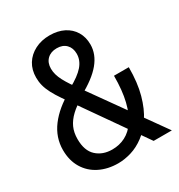

<svg xmlns="http://www.w3.org/2000/svg" viewBox="-174 -849 913 977"><g transform="rotate(-30 282.5 -360.5)"><path d="M450 0 154 -423Q132 -455 118.5 -481Q105 -507 99 -530Q93 -553 93 -577Q93 -623 114 -657Q135 -691 173 -710.5Q211 -730 259 -730Q307 -730 342.5 -712Q378 -694 397.5 -661.5Q417 -629 417 -586Q417 -529 375.5 -479Q334 -429 248 -383L217 -445Q278 -478 305.5 -510Q333 -542 333 -580Q333 -614 313 -634.5Q293 -655 258 -655Q223 -655 202 -634.5Q181 -614 181 -579Q181 -562 186 -544Q191 -526 201.5 -506Q212 -486 228 -462L557 0ZM238 9Q177 9 129 -15Q81 -39 54 -84Q27 -129 27 -190Q27 -264 73 -325Q119 -386 202 -432L243 -375Q201 -351 173.5 -325Q146 -299 132.5 -269.5Q119 -240 119 -201Q119 -133 155 -100Q191 -67 247 -67Q289 -67 324 -85Q359 -103 385 -141Q411 -179 426 -240Q441 -301 441 -388H528Q528 -297 509.5 -230Q491 -163 460.5 -117Q430 -71 392.5 -43Q355 -15 315 -3Q275 9 238 9Z"/></g></svg>

Font: Instrument Sans Condensed Medium
Style: Regular
Weight: 500
Width: 3
Designer: Rodrigo Fuenzalida
Foundry: fragTYPE
Version: Version 1.000;gftools[0.9.28]